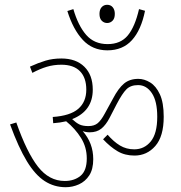

<svg xmlns="http://www.w3.org/2000/svg" viewBox="-20 -876 756 801"><path d="M395 -818Q395 -836 404 -846Q413 -856 427 -856Q442 -856 450.5 -845.5Q459 -835 459 -818Q459 -799 449.5 -789.5Q440 -780 427 -780Q414 -780 404.5 -789.5Q395 -799 395 -818ZM585 -831Q569 -751 530.5 -708.5Q492 -666 428 -666Q366 -666 325.5 -709.5Q285 -753 261 -830L286 -838Q306 -769 339.5 -730.5Q373 -692 429 -692Q483 -692 513 -728Q543 -764 560 -838ZM369 -212Q369 -170 352.5 -144.5Q336 -119 309.5 -107Q283 -95 254 -95Q206 -95 166.5 -120.5Q127 -146 92 -203.5Q57 -261 22 -357L48 -365Q92 -240 138.5 -180.5Q185 -121 250 -121Q290 -121 316 -142.5Q342 -164 342 -215Q342 -262 318 -300.5Q294 -339 256 -370Q231 -364 202 -362L200 -388Q273 -393 306.5 -422Q340 -451 340 -502Q340 -552 313.5 -579Q287 -606 236 -606Q204 -606 175.5 -597.5Q147 -589 115 -572L105 -598Q140 -614 170 -623Q200 -632 236 -632Q297 -632 332 -597.5Q367 -563 367 -502Q367 -413 281 -379Q297 -364 311 -357Q325 -350 349 -350Q373 -350 387.5 -362Q402 -374 417 -402L451 -464Q474 -508 497.5 -527.5Q521 -547 557 -547Q582 -547 606.5 -532Q631 -517 647 -482.5Q663 -448 663 -389Q663 -307 628 -267Q593 -227 541 -227Q501 -227 470.5 -245Q440 -263 410 -295L429 -314Q454 -285 480.5 -269Q507 -253 540 -253Q582 -253 609 -286Q636 -319 636 -389Q636 -454 613.5 -487.5Q591 -521 556 -521Q525 -521 507.5 -503.5Q490 -486 467 -442L437 -384Q422 -355 403 -339.5Q384 -324 354 -324Q339 -324 325 -329Q369 -279 369 -212Z"/></svg>

Font: Noto Sans SemiCondensed Thin
Style: Italic
Weight: 100
Width: 4
Italic angle: -12°
Designer: Monotype Design Team
Foundry: Monotype Imaging Inc.
Version: Version 2.013; ttfautohint (v1.8.4.7-5d5b)